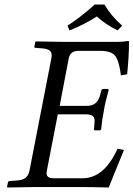

<svg xmlns="http://www.w3.org/2000/svg" viewBox="-20 -831 593 853"><path d="M443.8 -811Q473.6 -760.3 522.9 -716.8L502 -695.8Q445.8 -724.6 410.2 -757.8Q352.1 -720.7 289.1 -695.8L279.8 -716.8Q338.9 -754.9 400.9 -811ZM553.2 -646Q553.2 -583 544.9 -501L517.1 -496.1Q510.3 -555.2 493.7 -580.1Q477.1 -605 426.8 -605H327.1Q292 -605 285.2 -570.8L245.1 -360.8H367.2Q410.2 -360.8 422.9 -402.8L430.2 -428.2Q432.1 -436 439 -436H460L462.9 -432.1Q446.3 -372.1 441.9 -341.8Q433.1 -298.8 429.2 -254.9L423.8 -252H402.8Q395 -252 397.9 -259.8L399.9 -285.2Q400.4 -290 400.4 -293.5Q400.4 -310.1 390.9 -316.7Q381.3 -323.2 358.9 -323.2H236.8L188 -71.8Q187 -65.4 187 -61.5Q187 -39.1 216.8 -39.1H347.2Q442.4 -39.1 502 -169.9L530.8 -165Q518.6 -136.2 462.9 2Q386.7 0 340.8 0H134.8Q102.5 0 13.2 2L11.2 0L15.1 -20Q17.1 -26.9 23.9 -26.9L53.2 -28.8Q81.1 -30.8 93.5 -40.8Q106 -50.8 110.8 -71.8L208 -570.8Q209.5 -578.6 209.5 -585Q209.5 -600.1 199.7 -607.2Q189.9 -614.3 167 -616.2L139.2 -618.2Q131.3 -618.2 132.8 -625L137.2 -645L139.2 -647Q229 -645 259.8 -645H502.9Q525.9 -645 548.8 -648.9Q553.2 -648.9 553.2 -646Z"/></svg>

Font: Linux Libertine
Style: Italic
Weight: 400
Italic angle: -12°
Designer: Philipp H. Poll
Foundry: Philipp H. Poll
Version: Version 5.1.6 ; ttfautohint (v0.9)